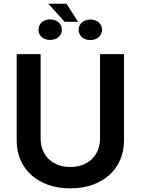

<svg xmlns="http://www.w3.org/2000/svg" viewBox="-20 -1025 774 1056"><path d="M661.9 -727.3V-252.1Q661.9 -193.5 640.8 -145.1Q619.7 -96.6 581 -62Q542.3 -27.3 487.7 -8.2Q433.2 11 366.8 11Q300.1 11 245.6 -8.2Q191.1 -27.3 152.5 -62Q114 -96.6 92.9 -145.1Q71.7 -193.5 71.7 -252.1V-727.3H203.5V-263.1Q203.5 -229 214.8 -200.3Q226.2 -171.5 247.5 -150.7Q268.8 -130 299 -118.3Q329.2 -106.5 366.8 -106.5Q404.1 -106.5 434.3 -118.3Q464.5 -130 485.8 -150.7Q507.1 -171.5 518.6 -200.3Q530.2 -229 530.2 -263.1V-727.3ZM191.8 -861.5Q191.8 -873.2 196.2 -883.7Q200.6 -894.2 208.8 -901.8Q217 -909.4 228.9 -913.9Q240.8 -918.3 255 -918.3Q269.9 -918.3 282 -913.9Q294 -909.4 302.6 -901.8Q311.1 -894.2 315.7 -883.7Q320.3 -873.2 320.3 -861.5Q320.3 -849.4 315.7 -839.1Q311.1 -828.8 302.6 -821.4Q294 -813.9 282.1 -809.7Q270.2 -805.4 255.7 -805.4Q240.8 -805.4 228.9 -809.8Q217 -814.3 208.6 -821.7Q200.3 -829.2 196 -839.5Q191.8 -849.8 191.8 -861.5ZM412.6 -861.2Q412.6 -872.9 417.1 -883.2Q421.5 -893.5 430 -901.1Q438.6 -908.7 450.5 -913.2Q462.4 -917.6 477.3 -917.6Q491.8 -917.6 503.7 -913.2Q515.6 -908.7 523.8 -901.1Q532 -893.5 536.6 -883.3Q541.2 -873.2 541.2 -861.5Q541.2 -849.8 536.8 -839.5Q532.3 -829.2 524.1 -821.6Q516 -813.9 504.1 -809.3Q492.2 -804.7 477.3 -804.7Q462.4 -804.7 450.5 -808.9Q438.6 -813.2 430 -820.8Q421.5 -828.5 417.1 -838.8Q412.6 -849.1 412.6 -861.2ZM409.4 -905.2H335.6L245.4 -1004.6H345.9Z"/></svg>

Font: Interop SemBd
Style: Regular
Weight: 600
Designer: Rasmus Andersson, Google, Jang Haemin
Foundry: jhaemin
Version: Version 1.008